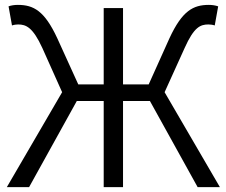

<svg xmlns="http://www.w3.org/2000/svg" viewBox="-20 -765 926 785"><path d="M8 0H99L294 -352H404V0H483V-352H593L788 0H879L653 -388L735 -569C773 -654 799 -665 832 -665C839 -665 849 -664 858 -661L872 -739C861 -743 847 -745 834 -745C770 -745 725 -721 673 -609L588 -420H483V-732H404V-420H300L214 -609C162 -721 117 -745 53 -745C39 -745 25 -743 15 -739L29 -661C38 -664 48 -665 54 -665C86 -665 114 -654 153 -569L234 -388Z"/></svg>

Font: Noto Sans KR DemiLight
Style: Regular
Weight: 350
Designer: Ryoko NISHIZUKA 西塚涼子 (kana, bopomofo & ideographs); Paul D. Hunt (Latin, Greek & Cyrillic); Sandoll Communications 산돌커뮤니
Foundry: Adobe
Version: Version 2.004;hotconv 1.0.118;makeotfexe 2.5.65603